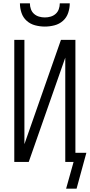

<svg xmlns="http://www.w3.org/2000/svg" viewBox="-20 -975 540 1156"><path d="M250 -815Q221 -815 192 -822.5Q163 -830 141 -849.5Q119 -869 109.5 -897.5Q100 -926 100 -955H160Q160 -937 166 -920Q172 -903 185 -891.5Q198 -880 215 -875Q232 -870 250 -870Q268 -870 285 -875Q302 -880 315 -891.5Q328 -903 334 -920Q340 -937 340 -955H400Q400 -926 390.5 -897.5Q381 -869 359 -849.5Q337 -830 308 -822.5Q279 -815 250 -815ZM378 161 423 0H373V-628L153 0H66V-735H127V-107L347 -735H434V-55H500L441 161Z"/></svg>

Font: Iosevka Custom Light
Style: Regular
Weight: 300
Monospace: yes
Designer: Belleve Invis
Foundry: Belleve Invis
Version: Version 27.3.5